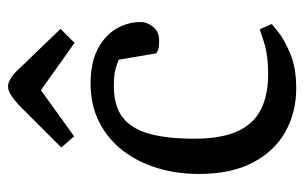

<svg xmlns="http://www.w3.org/2000/svg" viewBox="-160 -590 759 479"><g transform="rotate(-90 219.5 -350.5)"><path d="M399 -52Q399 -52 380 -36.5Q361 -21 325.5 -6Q290 9 239 9Q178 9 129.5 -18.5Q81 -46 53 -100Q25 -154 25 -234Q25 -288 39.5 -336.5Q54 -385 82.5 -422.5Q111 -460 153.5 -482Q196 -504 251 -504Q302 -504 336 -486.5Q370 -469 387 -440.5Q404 -412 404 -379Q404 -363 392 -348Q380 -333 358 -333Q339 -333 332.5 -336.5Q326 -340 326 -340L310 -434Q310 -434 293 -440Q276 -446 245 -446Q194 -446 165.5 -423.5Q137 -401 125 -356.5Q113 -312 113 -246Q113 -178 131.5 -137.5Q150 -97 186 -79Q222 -61 274 -61Q322 -61 354 -71.5Q386 -82 386 -82ZM91 -577 197 -683Q211 -696 222.5 -703Q234 -710 243 -710Q251 -710 260.5 -705Q270 -700 281 -689L387 -579L352 -544L234 -628L119 -545Z"/></g></svg>

Font: Faustina VF Beta
Style: Regular
Weight: 400
Designer: Alfonso Garcia
Foundry: Omnibus-Type
Version: Version 1.006